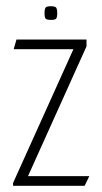

<svg xmlns="http://www.w3.org/2000/svg" viewBox="-20 -597 327 617"><path d="M22 -9 216 -439H24L33 -470H258V-448L70 -31H267L252 0H22ZM144 -533Q128 -533 125.5 -538.5Q123 -544 123 -554Q123 -565 125.5 -571Q128 -577 143 -577Q159 -577 161.5 -571Q164 -565 164 -554Q164 -544 161.5 -538.5Q159 -533 144 -533Z"/></svg>

Font: Smooch Sans Thin Light
Style: Regular
Weight: 300
Version: Version 1.010